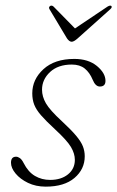

<svg xmlns="http://www.w3.org/2000/svg" viewBox="-20 -672 427 699"><path d="M162.5 -17Q202.5 -17 227.5 -37.2Q252.5 -57.5 252.5 -90Q252.5 -113 238.2 -137Q224 -161 179.5 -202Q147 -232 129.2 -252.5Q111.5 -273 104.5 -291.2Q97.5 -309.5 97.5 -332Q97.5 -383 138.2 -420.2Q179 -457.5 250.5 -457.5Q301.5 -457.5 332.8 -431.8Q364 -406 364 -377.5Q364 -357 343.5 -357Q327.5 -357 317.5 -381.5Q306.5 -408 288.5 -422.5Q270.5 -437 241.5 -437Q191.5 -437 162.2 -409.8Q133 -382.5 133 -345.5Q133 -320.5 147.2 -295.8Q161.5 -271 205 -231Q239 -199.5 257 -178Q275 -156.5 281.8 -139.2Q288.5 -122 288.5 -103Q288.5 -56 251.2 -24.2Q214 7.5 146.5 7.5Q110.5 7.5 82 -6.2Q53.5 -20 36.8 -40.2Q20 -60.5 20 -79.5Q20 -101.5 38.5 -101.5Q45 -101.5 52.2 -96.5Q59.5 -91.5 66 -78.5Q82.5 -46 107.2 -31.5Q132 -17 162.5 -17ZM262.5 -532Q249 -520 241 -520Q232.5 -520 224 -532L160.5 -638Q155.5 -646 163 -650.5Q169 -653.5 175 -648L253 -568.5L371.5 -648Q381 -653.5 385 -650.5Q390 -646 381 -638Z"/></svg>

Font: Fraunces 9pt S050 Thin
Style: Italic
Weight: 100
Italic angle: -16°
Version: Version 1.000; ttfautohint (v1.8.3)